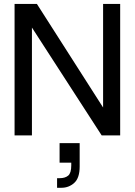

<svg xmlns="http://www.w3.org/2000/svg" viewBox="-20 -670 667 950"><path d="M274.8 38.1V135H332.6V148Q332.6 186.2 317.4 198.9Q302.1 211.6 275.6 211.6H262.4V259.1H284.2Q320.6 259.1 347.4 234.9Q374.2 210.7 374.2 154V38.1ZM490.1 -650.5V-138.1L162.6 -650.5H52.1V0H138V-533.6L483.1 0H574.6V-650.5Z"/></svg>

Font: Overused Grotesk Light
Style: Regular
Weight: 300
Designer: RandomMaerks
Version: Version 0.005